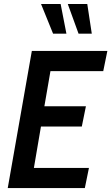

<svg xmlns="http://www.w3.org/2000/svg" viewBox="-20 -960 568 980"><path d="M434 -103 413 0H19.5L142.5 -700H528L507 -597H237.5L206.5 -417.5H418.5L397.5 -314H189L153 -103ZM251 -788 189.5 -939.5H289.5L319 -788ZM381 -788 326 -939.5H425.5L448.5 -788Z"/></svg>

Font: Cabin Condensed SemiBold
Style: Italic
Weight: 600
Width: 3
Italic angle: -10°
Designer: Pablo Impallari
Foundry: Pablo Impallari. http://www.impallari.com Igino Marini. http://www.ikern.com
Version: Version 3.001; ttfautohint (v1.8.3)